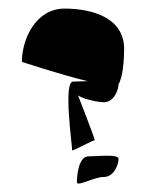

<svg xmlns="http://www.w3.org/2000/svg" viewBox="-20 -422 342 447"><path d="M31 -278C31 -278 118 -249 184 -233C170 -233 157 -232 150 -232C127 -232 148 -84 148 -72C148 -69 198 -97 200 -95C206 -89 160 -202 162 -200C168 -194 203 -184 222 -184C246 -184 256 -214 256 -226C266 -242 269 -282 269 -308C269 -380 196 -402 130 -402C64 -402 31 -332 31 -278ZM159 2C159 14 198 -10 222 -10C246 -10 256 -40 256 -52C256 -64 210 -58 186 -58C162 -58 159 -10 159 2Z"/></svg>

Font: Corrode
Style: Regular
Weight: 400
Designer: Mew Too
Version: Version 0.532